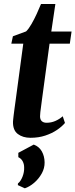

<svg xmlns="http://www.w3.org/2000/svg" viewBox="-20 -700 389 990"><path d="M196 -183.5Q193.5 -164 191.5 -148.8Q189.5 -133.5 188 -121.8Q186.5 -110 186.5 -100.5Q186.5 -83.5 195.5 -75.2Q204.5 -67 220 -67Q244 -67 265.2 -76.2Q286.5 -85.5 303.5 -100.5L315 -66Q299.5 -47.5 273.8 -30Q248 -12.5 213.5 -1Q179 10.5 137 10.5Q98 10.5 72 -9Q46 -28.5 47 -72.5Q47.5 -77 48 -84.5Q48.5 -92 50.2 -104.2Q52 -116.5 54.2 -135.5Q56.5 -154.5 60.5 -181.5L100 -475H38.5L46.5 -513L114.5 -538Q128 -551 142.2 -575.8Q156.5 -600.5 169.5 -628.8Q182.5 -657 191.5 -679.5H265.5L244.5 -537.5H349L340 -475H235.5ZM108 271 72 254.5 72.5 246Q87 234.5 96.2 210.8Q105.5 187 104.5 163Q104.5 146 97 131.8Q89.5 117.5 74.5 110.5V88L154 45.5Q182 56 195.8 80.8Q209.5 105.5 210 137Q210.5 167.5 195 195Q179.5 222.5 155.8 242.8Q132 263 108 271Z"/></svg>

Font: Merriweather 60pt
Style: Bold Italic
Weight: 700
Italic angle: -7.8°
Version: Version 2.101